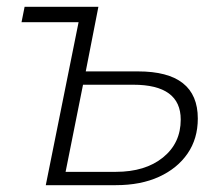

<svg xmlns="http://www.w3.org/2000/svg" viewBox="-20 -542 651 562"><path d="M384 -333Q559 -333 559 -195Q559 -136 529 -92.5Q499 -49 445.5 -24.5Q392 0 319 0H114L210 -477H43L52 -522H268L231 -333ZM319 -39Q405 -39 457 -81Q509 -123 509 -192Q509 -294 370 -294H223L172 -39Z"/></svg>

Font: Montserrat Light
Style: Italic
Weight: 300
Italic angle: -11.3°
Designer: Julieta Ulanovsky
Foundry: Julieta Ulanovsky
Version: Version 9.000; ttfautohint (v1.8.4.7-5d5b)